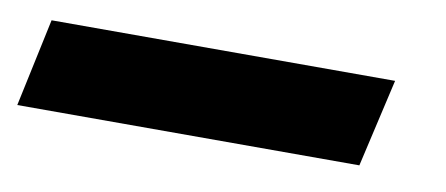

<svg xmlns="http://www.w3.org/2000/svg" viewBox="-50 15 609 262"><g transform="rotate(10 255.0 146.0)"><path d="M482 85 454 207H-20L6 85Z"/></g></svg>

Font: Panefresco 999wt
Style: Italic
Weight: 900
Version: Version 1.001